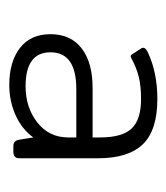

<svg xmlns="http://www.w3.org/2000/svg" viewBox="8 -744 367 424"><g transform="rotate(90 192.0 -531.5)"><path d="M55 -459Q55 -504 86.5 -528Q118 -552 174 -552H283V-569Q283 -617 263.5 -638Q244 -659 198 -659Q170 -659 149.5 -654Q129 -649 109 -638L104 -636Q101 -636 97 -643L86 -660Q85 -661 85 -664Q85 -669 95 -674Q140 -695 198 -695Q267 -695 298 -663Q329 -631 329 -564V-390Q329 -377 314 -377H302Q290 -377 288 -390L283 -421Q265 -396 234 -382Q203 -368 167 -368Q116 -368 85.5 -391.5Q55 -415 55 -459ZM283 -498V-516H176Q95 -516 95 -459Q95 -404 170 -404Q217 -404 250 -430Q283 -456 283 -498Z"/></g></svg>

Font: Mitr ExtraLight
Style: Regular
Weight: 250
Designer: Thanarat Vachiruckul
Foundry: Cadson Demak Co.,Ltd.
Version: Version 1.000